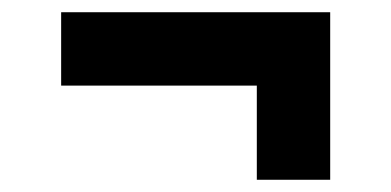

<svg xmlns="http://www.w3.org/2000/svg" viewBox="-20 -360 640 314"><path d="M400 -66V-220H80V-340H520V-66Z"/></svg>

Font: Geist Mono Black
Style: Regular
Weight: 900
Monospace: yes
Designer: Basement.studio, Andrés Briganti, Mateo Zaragoza
Foundry: Basement.studio, Vercel, Andrés Briganti, Guido Ferreyra, Mateo Zaragoza
Version: Version 1.500; ttfautohint (v1.8.4.7-5d5b)